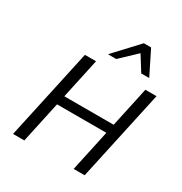

<svg xmlns="http://www.w3.org/2000/svg" viewBox="-205 -1058 1148 1210"><g transform="rotate(30 369.5 -453.5)"><path d="M504 0 646 -658H727L584 0ZM63 0 206 -658H287L145 0ZM154 -300 169 -367H639L624 -300ZM330 -734 491 -907H544L521 -858L390 -734ZM572 -734 495 -857 491 -907H544L630 -734Z"/></g></svg>

Font: Ysabeau Office Medium
Style: Italic
Weight: 500
Italic angle: -12°
Designer: Christian Thalmann (Catharsis Fonts)
Version: Version 2.001;gftools[0.9.30]; featfreeze: tnum,lnum,ss02